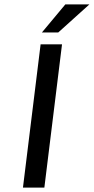

<svg xmlns="http://www.w3.org/2000/svg" viewBox="-20 -850 425 870"><path d="M181 0 261 -649H164L84 0ZM385 -830H276L170 -703H244Z"/></svg>

Font: Gamestation Text
Style: Italic
Weight: 400
Designer: Jonas Hecksher
Foundry: Jonas Hecksher, Playtypeª, e-types AS
Version: Version 1.003